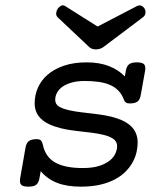

<svg xmlns="http://www.w3.org/2000/svg" viewBox="-20 -699 640 730"><path d="M500.5 -675.8Q510.3 -680.7 518.3 -676.8Q526.4 -672.9 530.3 -665Q534.2 -657.2 533 -648.4Q531.7 -639.6 523.4 -633.3L373 -520Q360.4 -511.2 344.7 -511.2Q328.6 -511.2 319.3 -520L199.2 -633.3Q192.9 -639.6 193.6 -648.7Q194.3 -657.7 199.2 -665.5Q204.6 -673.3 212.4 -677.2Q220.2 -681.2 228 -675.8L351.1 -598.1ZM129.9 -21Q127 -3.9 117.7 3.4Q108.4 10.7 87.9 10.7Q67.4 10.7 60.5 3.4Q53.7 -3.9 56.6 -21L77.1 -138.2Q80.1 -155.3 89.6 -162.6Q99.1 -169.9 119.6 -169.9Q130.4 -169.9 135.3 -165.3Q140.1 -160.6 142.6 -149.9Q152.3 -102.5 189.5 -81.3Q226.6 -60.1 294.4 -60.1Q333 -60.1 358.4 -68.6Q383.8 -77.1 398.7 -89.8Q413.6 -102.5 419.4 -116.9Q425.3 -131.3 425.3 -143.1Q425.3 -161.1 410.6 -171.1Q396 -181.2 372.6 -186.5Q350.1 -191.9 326.9 -194.6Q303.7 -197.3 280.5 -200Q257.3 -202.6 234.1 -206.5Q210.9 -210.4 188 -218.3Q171.4 -223.6 157.5 -231.4Q143.6 -239.3 133.3 -250Q123 -260.7 117.4 -274.7Q111.8 -288.6 111.8 -307.1Q111.8 -337.4 124 -365.2Q136.2 -393.1 160.6 -414.6Q185.1 -436 222.4 -449Q259.8 -461.9 309.6 -461.9Q358.4 -461.9 394.8 -447.5Q431.2 -433.1 454.6 -408.2L458.5 -430.2Q461.4 -447.3 470.7 -454.6Q480 -461.9 500.5 -461.9Q521 -461.9 527.8 -454.6Q534.7 -447.3 531.7 -430.2L515.1 -337.4Q512.2 -320.3 502.9 -313Q493.7 -305.7 473.1 -305.7Q456.1 -305.7 451.7 -318.4Q444.3 -339.4 430.9 -353.5Q417.5 -367.7 398.4 -376Q379.4 -384.3 355 -387.7Q330.6 -391.1 302.2 -391.1Q273.4 -391.1 252.2 -385Q231 -378.9 217 -368.9Q203.1 -358.9 196.5 -345.9Q189.9 -333 189.9 -319.8Q189.9 -302.7 204.3 -293.9Q218.8 -285.2 243.2 -279.8Q265.6 -274.9 288.3 -272.2Q311 -269.5 334 -266.8Q356.9 -264.2 379.9 -260.3Q402.8 -256.3 424.8 -249Q441.4 -243.7 455.8 -235.6Q470.2 -227.5 481 -216.3Q491.7 -205.1 497.6 -190.2Q503.4 -175.3 503.4 -156.2Q503.4 -140.1 499.3 -121.3Q495.1 -102.5 485.4 -84Q475.6 -65.4 459.2 -48.3Q442.9 -31.2 418.9 -18.1Q395 -4.9 362.3 2.9Q329.6 10.7 287.1 10.7Q233.9 10.7 196.8 -3.9Q159.7 -18.6 134.8 -48.3Z"/></svg>

Font: Courier Prime
Style: Italic
Weight: 400
Monospace: yes
Designer: Alan Dague-Greene
Foundry: Quote-Unquote Apps
Version: Version 1.202